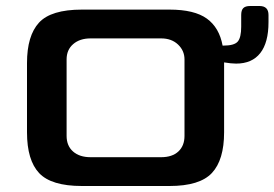

<svg xmlns="http://www.w3.org/2000/svg" viewBox="-20 -620 915 640"><path d="M875 -570V-546Q875 -478 847.5 -443Q820 -408 767 -408Q751 -408 727 -412V-410V-179Q727 -87 686.5 -43.5Q646 0 545 0H253Q151 0 110.5 -43Q70 -86 70 -179V-410Q70 -501 110 -544.5Q150 -588 253 -588H545Q628 -588 669.5 -558Q711 -528 722 -468H725Q761 -468 772.5 -481.5Q784 -495 784 -531V-570Q784 -586 791 -593Q798 -600 814 -600H845Q875 -600 875 -570ZM595 -422Q595 -451 573.5 -471.5Q552 -492 517 -492H282Q246 -492 224 -473Q202 -454 202 -422V-167Q202 -134 223.5 -115Q245 -96 282 -96H517Q554 -96 574.5 -115Q595 -134 595 -167Z"/></svg>

Font: Gold
Style: Regular
Weight: 400
Designer: jaiki
Version: Version 1.000